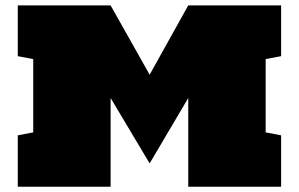

<svg xmlns="http://www.w3.org/2000/svg" viewBox="-20 -708 1133 728"><path d="M399.4 -336.4V0H47.4V-194.8L106 -206.1V-483.9L47.4 -495.1V-687.5H399.4L547.4 -424.8L693.8 -687.5H1045.9V-495.1L987.3 -483.9V-206.1L1045.9 -194.8V0H693.8V-336.4L547.4 -88.4Z"/></svg>

Font: Holtwood One SC
Style: Regular
Weight: 400
Version: Version 1.000